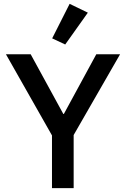

<svg xmlns="http://www.w3.org/2000/svg" viewBox="-20 -981 657 1001"><path d="M364 0H251V-275L11 -698H140L310 -387H313L482 -698H606L364 -277ZM438 -915 320 -749 252 -781 343 -961Z"/></svg>

Font: IBM Plex Sans Medm
Style: Regular
Weight: 500
Designer: Mike Abbink, Paul van der Laan, Pieter van Rosmalen
Foundry: Bold Monday
Version: Version 3.005